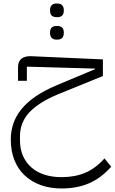

<svg xmlns="http://www.w3.org/2000/svg" viewBox="-20 -762 649 1086"><path d="M328 304Q263 304 210.5 285Q158 266 120 230.5Q82 195 61.5 143.5Q41 92 41 27Q41 -19 55 -61.5Q69 -104 100 -143Q131 -182 180.5 -216Q230 -250 301 -280L518 -371V-374L132 -385V-305H82V-382Q82 -415 102 -430.5Q122 -446 160 -444L562 -426V-332L309 -229Q200 -184 146.5 -127Q93 -70 93 10V32Q93 81 110 119.5Q127 158 157.5 185Q188 212 231.5 226Q275 240 328 240Q403 240 461.5 215.5Q520 191 571 134L609 181Q551 246 483 275Q415 304 328 304ZM298 -538Q282 -538 272.5 -547.5Q263 -557 263 -577Q263 -597 272.5 -606Q282 -615 298 -615H306Q322 -615 331.5 -606Q341 -597 341 -577Q341 -557 331.5 -547.5Q322 -538 306 -538ZM298 -665Q282 -665 272.5 -674Q263 -683 263 -703Q263 -723 272.5 -732.5Q282 -742 298 -742H306Q322 -742 331.5 -732.5Q341 -723 341 -703Q341 -683 331.5 -674Q322 -665 306 -665Z"/></svg>

Font: IBM Plex Sans Arabic Light
Style: Regular
Weight: 300
Designer: Mike Abbink, Paul van der Laan, Pieter van Rosmalen, Wael Morcos, Khajak Apelian
Foundry: Bold Monday
Version: Version 1.2